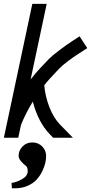

<svg xmlns="http://www.w3.org/2000/svg" viewBox="-23 -716 493 998"><path d="M38.6 262.7 37.1 234.9Q64.9 231 93 214.4Q121.1 197.8 121.1 173.8Q121.1 152.3 110.4 145Q99.1 137.2 86.4 122.3Q73.7 107.4 73.7 95.2Q73.7 66.4 94 45.4Q114.3 24.4 145 24.4Q175.8 24.4 196.3 45.2Q216.8 65.9 216.8 95.2Q216.8 111.3 212.4 131.1Q208 150.9 196.3 174.8Q184.6 198.7 167.2 217.8Q149.9 236.8 120.8 249.8Q91.8 262.7 55.7 262.7ZM71.8 0H-2.9L145 -695.8H219.7L136.2 -303.2Q162.1 -336.4 184.6 -360.4L231.4 -409.7Q247.6 -426.3 286.1 -455.3Q324.7 -484.4 346.7 -498.5L390.6 -527.3L430.7 -465.8L382.8 -435.1Q361.8 -421.9 330.3 -398.2Q298.8 -374.5 285.2 -359.9L238.3 -309.6Q224.1 -294.4 207 -272.9Q212.4 -213.4 234.1 -158Q255.9 -102.5 289.1 -68.4L356 0H253.4L236.3 -17.6Q175.3 -80.6 147.5 -188Q108.4 -123.5 85.9 -65.9Z"/></svg>

Font: Anka/Coder Narrow
Style: Italic
Weight: 400
Width: 3
Italic angle: -12°
Monospace: yes
Version: Version 001.100